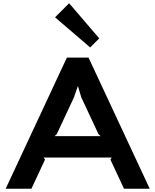

<svg xmlns="http://www.w3.org/2000/svg" viewBox="-20 -1166 960 1186"><path d="M593 -929 537 -873 320 -1059 407 -1146ZM905 0H746L662 -180L670 -193H250L258 -180L174 0H15L393 -810H527ZM602 -325 588 -338 482 -565 462 -632H460L437 -565L331 -338L317 -325Z"/></svg>

Font: TypoPRO Sinkin Sans
Style: 600 SemiBold
Weight: 600
Designer: Keith Bates
Foundry: K-Type
Version: Sinkin Sans (version 1.0)  by Keith Bates   •   © 2014   www